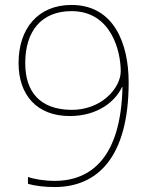

<svg xmlns="http://www.w3.org/2000/svg" viewBox="-20 -746 610 776"><path d="M500 -413C500 -569 441 -726 269 -726C133 -726 55 -630 55 -491C55 -361 130 -277 262 -277C377 -277 447 -338 473 -394H475C469 -112 350 -15 201 -15C159 -15 117 -22 93 -31V-3C120 5 159 10 201 10C372 10 500 -108 500 -413ZM269 -701C431 -701 468 -537 468 -458C468 -391 390 -299 264 -302C142 -305 82 -374 82 -491C82 -621 148 -701 269 -701Z"/></svg>

Font: Noto Kufi Arabic Thin
Style: Regular
Weight: 100
Designer: Monotype Design Team, David Williams, Khaled Hosny
Foundry: Google LLC
Version: Version 2.109